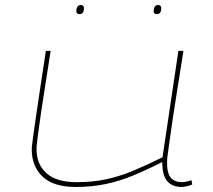

<svg xmlns="http://www.w3.org/2000/svg" viewBox="-20 -732 844 762"><path d="M281 10Q192 10 149 -31Q106 -72 106 -139Q106 -143 106.5 -150.5Q107 -158 110 -178.5Q113 -199 118.5 -240Q124 -281 135 -351.5Q146 -422 162 -530H181Q165 -426 154 -357Q143 -288 137.5 -246.5Q132 -205 129 -183.5Q126 -162 125.5 -153Q125 -144 125 -140Q125 -80 164.5 -44.5Q204 -9 285 -9Q348 -9 401.5 -20.5Q455 -32 509 -54.5Q563 -77 625 -108L688 -530H708Q689 -410 676.5 -331Q664 -252 657.5 -204.5Q651 -157 647.5 -133Q644 -109 643.5 -99.5Q643 -90 643 -86Q643 -43 658.5 -26Q674 -9 702 -9Q707 -9 718.5 -11Q730 -13 740 -17L743 0Q733 5 720 7.5Q707 10 701 10Q664 10 644 -12.5Q624 -35 624 -89Q563 -58 508.5 -35.5Q454 -13 399 -1.5Q344 10 281 10ZM603 -676Q590 -676 590 -687Q590 -712 608 -712Q620 -712 620 -700Q620 -676 603 -676ZM296 -676Q283 -676 283 -687Q283 -712 301 -712Q313 -712 313 -700Q313 -676 296 -676Z"/></svg>

Font: Georama ExtraExtended Thin
Style: Italic
Weight: 100
Width: 8
Italic angle: -9°
Designer: Jean-Baptiste Levee
Foundry: Production Type
Version: Version 1.000